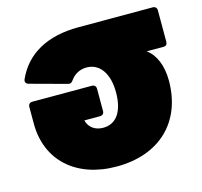

<svg xmlns="http://www.w3.org/2000/svg" viewBox="-93 -701 857 816"><g transform="rotate(-15 336.0 -293.0)"><path d="M319 -600C182 -600 86 -547 41 -446C36 -435 41 -426 52 -423L214 -379C224 -376 230 -379 237 -389C254 -413 279 -426 308 -426C366 -426 402 -374 402 -292C402 -208 369 -160 311 -160C275 -160 249 -179 241 -211H310C321 -211 328 -218 328 -229V-327C328 -338 321 -345 310 -345H48C37 -345 30 -338 30 -327V-253C30 -91 146 14 324 14C513 14 632 -100 632 -282C632 -347 610 -400 573 -426H646C658 -426 664 -432 664 -444V-582C664 -593 657 -600 646 -600Z"/></g></svg>

Font: LINE Seed Sans TH Heavy
Style: Regular
Weight: 900
Designer: Dalton Maag Ltd | Thai characters by Cadson Demak Co.,Ltd.
Foundry: Dalton Maag Ltd
Version: Version 1.003